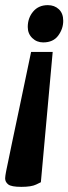

<svg xmlns="http://www.w3.org/2000/svg" viewBox="-43 -554 266 747"><path d="M40 173Q1 173 -11 163.5Q-23 154 -23 140Q-23 135 -22 129Q-21 123 -20 117Q-20 115 -18 106.5Q-16 98 -11 73Q-6 48 4.5 -2Q15 -52 33 -137Q51 -222 78 -352H162L116 155Q116 155 97.5 164Q79 173 40 173ZM125 -389Q100 -389 82.5 -406Q65 -423 65 -449Q65 -484 86 -509Q107 -534 143 -534Q169 -534 186 -518Q203 -502 203 -473Q203 -442 183.5 -415.5Q164 -389 125 -389Z"/></svg>

Font: Faustina VF Beta
Style: Italic
Weight: 400
Italic angle: -8°
Designer: Alfonso Garcia
Foundry: Omnibus-Type
Version: Version 1.006